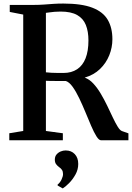

<svg xmlns="http://www.w3.org/2000/svg" viewBox="-20 -770 726 1054"><path d="M31 0V-38.5L107.5 -51V-690L33.5 -704.5V-743H165Q195 -743 221.5 -745Q248 -747 273.5 -748.8Q299 -750.5 327.5 -750.5Q427.5 -750.5 486.8 -727.8Q546 -705 571.5 -661.2Q597 -617.5 597 -554.5Q597 -509.5 579.8 -466.5Q562.5 -423.5 528.8 -391Q495 -358.5 445 -344Q470.5 -335 492.2 -311.5Q514 -288 533 -256Q552 -224 568.5 -189.8Q585 -155.5 599.2 -125.2Q613.5 -95 626 -74.8Q638.5 -54.5 649.5 -50.5L685 -38V0H534.5Q523 0 509.2 -22Q495.5 -44 480.5 -79Q465.5 -114 449 -154Q432.5 -194 414.8 -231Q397 -268 378.5 -293.8Q360 -319.5 341 -325.5Q330.5 -325.5 315 -325.5Q299.5 -325.5 283.5 -325.5Q267.5 -325.5 253.5 -325.8Q239.5 -326 232 -326.5V-51L325 -38.5V0ZM328.5 -369.5Q372.5 -369.5 403.2 -389.8Q434 -410 449.8 -450Q465.5 -490 465.5 -548Q465.5 -597.5 451.2 -633Q437 -668.5 403.5 -687.5Q370 -706.5 313 -706.5Q294 -706.5 279.5 -705.2Q265 -704 253.2 -702.2Q241.5 -700.5 232 -699.5V-373Q244.5 -371.5 263.5 -370.5Q282.5 -369.5 300.5 -369.5Q318.5 -369.5 328.5 -369.5ZM409.5 130Q409.5 161 394.2 188.2Q379 215.5 359 235.5Q339 255.5 325 264H323.5L296.5 248.5L296 243.5Q309.5 233 317.8 215.5Q326 198 326 186Q326 172 320.5 163.2Q315 154.5 304 147Q295 140.5 288 131.2Q281 122 281 106.5Q281 88.5 290.8 77.5Q300.5 66.5 313.8 61.2Q327 56 338.5 56H341.5Q371.5 56 390.5 76Q409.5 96 409.5 130Z"/></svg>

Font: Merriweather 72pt SemiBold
Style: Regular
Weight: 600
Version: Version 2.100